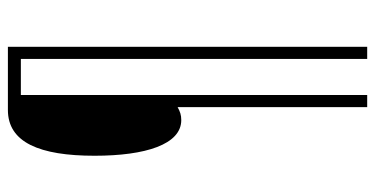

<svg xmlns="http://www.w3.org/2000/svg" viewBox="-246 -554 927 474"><g transform="rotate(-90 217.0 -316.5)"><path d="M339 127V-760H183C103 -760 70 -682 70 -546C70 -420 98 -332 158 -332C171 -332 179 -335 190 -341V127H220V-728H309V127Z"/></g></svg>

Font: Noto Sans Bengali ExtraCondensed ExtraLight
Style: Regular
Weight: 200
Width: 2
Designer: Joana Ranito - Universal Thirst; Jelle Bosma - Monotype Design Team
Foundry: Universal Thirst ehf.
Version: Version 3.000